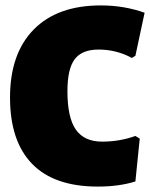

<svg xmlns="http://www.w3.org/2000/svg" viewBox="-20 -678 554 709"><path d="M352 -658Q438 -658 514 -631L480 -472L467 -464Q410 -495 344 -495Q283 -495 256 -459.5Q229 -424 229 -341Q229 -244 260 -199.5Q291 -155 357 -155Q422 -155 480 -176L496 -166L480 -8Q420 11 341 11Q180 11 98.5 -73Q17 -157 17 -318Q17 -480 104.5 -569Q192 -658 352 -658Z"/></svg>

Font: Alegreya Sans Black
Style: Regular
Weight: 900
Designer: Juan Pablo del Peral
Foundry: Huerta Tipografica
Version: Version 2.007